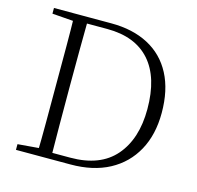

<svg xmlns="http://www.w3.org/2000/svg" viewBox="-105 -834 972 945"><g transform="rotate(15 381.0 -361.5)"><path d="M56 0V-29L188 -40H198V0ZM162 0Q164 -83 164 -169Q164 -255 164 -357V-383Q164 -472 164 -556.5Q164 -641 162 -723H233Q232 -641 231.5 -556.5Q231 -472 231 -383V-357Q231 -255 231.5 -169Q232 -83 233 0ZM198 0V-32H324Q476 -32 552.5 -120.5Q629 -209 629 -361Q629 -522 554 -606.5Q479 -691 336 -691H198V-723H348Q458 -723 537.5 -681Q617 -639 659.5 -558Q702 -477 702 -361Q702 -250 657.5 -169Q613 -88 531 -44Q449 0 334 0ZM56 -694V-723H198V-684H188Z"/></g></svg>

Font: Noto Serif HK ExtraLight
Style: Regular
Weight: 200
Designer: Ryoko NISHIZUKA 西塚涼子 (kana & ideographs); Frank Grießhammer (Latin, Greek & Cyrillic); Wenlong ZHANG 张文龙 (bopomofo); San
Foundry: Adobe
Version: Version 2.002-H1;hotconv 1.1.0;makeotfexe 2.6.0